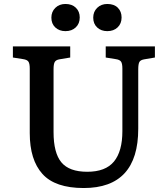

<svg xmlns="http://www.w3.org/2000/svg" viewBox="-20 -934 842 968"><path d="M402 14Q258 14 194 -57Q130 -128 130 -263V-588Q130 -613 123.5 -623Q117 -633 96 -636L45 -644V-700H334V-644L280 -635Q262 -632 256 -621.5Q250 -611 250 -585V-268Q250 -163 289.5 -115.5Q329 -68 420 -68Q512 -68 554.5 -119.5Q597 -171 597 -273V-588Q597 -613 590.5 -623Q584 -633 563 -636L513 -644V-700H761V-644L708 -635Q689 -632 683 -622Q677 -612 677 -584V-285Q677 14 402 14ZM521 -777Q490 -777 470 -795.5Q450 -814 450 -845Q450 -875 470 -894.5Q490 -914 521 -914Q555 -914 574 -895Q593 -876 593 -846Q593 -815 573 -796Q553 -777 521 -777ZM310 -777Q279 -777 259 -795.5Q239 -814 239 -845Q239 -875 259 -894.5Q279 -914 310 -914Q343 -914 362.5 -895Q382 -876 382 -846Q382 -815 362 -796Q342 -777 310 -777Z"/></svg>

Font: Literata Medium
Style: Regular
Weight: 500
Designer: Latin by Veronika Burian and Jose Scaglione. Greek by Irene Vlachou. Cyrillic by Vera Evstafieva.
Foundry: TypeTogether
Version: Version 3.103; ttfautohint (v1.8.4.7-5d5b);gftools[0.9.29]